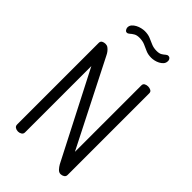

<svg xmlns="http://www.w3.org/2000/svg" viewBox="-280 -1040 1132 1132"><g transform="rotate(45 286.5 -474.0)"><path d="M109 0Q96 0 86 -6.5Q76 -13 76 -26V-706Q76 -720 86 -725.5Q96 -731 109 -731Q121 -731 130 -724.5Q139 -718 147 -708Q155 -698 161 -685L431 -153V-707Q431 -720 441 -725.5Q451 -731 464 -731Q476 -731 486.5 -725.5Q497 -720 497 -707V-26Q497 -13 486.5 -6.5Q476 0 464 0Q450 0 439 -12Q428 -24 420 -38L142 -579V-26Q142 -13 131.5 -6.5Q121 0 109 0ZM357 -863Q330 -863 310 -872Q290 -881 270.5 -889.5Q251 -898 224 -898Q203 -898 189.5 -890Q176 -882 167.5 -874Q159 -866 150 -866Q144 -866 140 -870Q136 -874 133.5 -880Q131 -886 131 -891Q131 -905 140 -915.5Q149 -926 163 -933.5Q177 -941 192.5 -944.5Q208 -948 219 -948Q246 -948 265.5 -940Q285 -932 305 -923Q325 -914 351 -914Q373 -914 385 -921.5Q397 -929 404.5 -936Q412 -943 421 -943Q428 -943 432.5 -939Q437 -935 439 -930Q441 -925 441 -920Q441 -904 432 -893.5Q423 -883 409.5 -876Q396 -869 382 -866Q368 -863 357 -863Z"/></g></svg>

Font: Dosis ExtraLight
Style: Regular
Weight: 400
Version: Version 3.001; ttfautohint (v1.8.2)